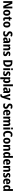

<svg xmlns="http://www.w3.org/2000/svg" viewBox="7036 -7837 1041 15153"><g transform="rotate(90 7556.5 -260.5)"><path d="M642 0H450L206 -525H202Q204 -499 205 -474.5Q206 -450 207.5 -426Q209 -402 210 -379Q211 -356 211 -334V0H72V-714H264L505 -197H509Q509 -221 507.5 -245Q506 -269 504.5 -292Q503 -315 502.5 -337.5Q502 -360 502 -381V-714H642Z M1224 -274Q1224 -210 1209 -158Q1194 -106 1164 -68Q1134 -30 1089 -10Q1044 10 987 10Q933 10 889.5 -10Q846 -30 815.5 -67.5Q785 -105 768.5 -157.5Q752 -210 752 -275Q752 -362 779.5 -425Q807 -488 860 -522Q913 -556 990 -556Q1059 -556 1112 -523Q1165 -490 1194.5 -427.5Q1224 -365 1224 -274ZM904 -273Q904 -218 913 -181Q922 -144 940.5 -125Q959 -106 989 -106Q1019 -106 1037 -125Q1055 -144 1063 -181.5Q1071 -219 1071 -274Q1071 -330 1063 -367Q1055 -404 1036.5 -422Q1018 -440 987 -440Q944 -440 924 -398.5Q904 -357 904 -273Z M1541 -107Q1562 -107 1580.5 -112Q1599 -117 1619 -124V-15Q1595 -4 1564.5 3Q1534 10 1494 10Q1447 10 1413 -7Q1379 -24 1360.5 -63.5Q1342 -103 1342 -168V-435H1281V-501L1354 -545L1393 -662H1491V-546H1612V-435H1491V-170Q1491 -139 1504.5 -123Q1518 -107 1541 -107Z M2154 -274Q2154 -210 2139 -158Q2124 -106 2094 -68Q2064 -30 2019 -10Q1974 10 1917 10Q1863 10 1819.5 -10Q1776 -30 1745.5 -67.5Q1715 -105 1698.5 -157.5Q1682 -210 1682 -275Q1682 -362 1709.5 -425Q1737 -488 1790 -522Q1843 -556 1920 -556Q1989 -556 2042 -523Q2095 -490 2124.5 -427.5Q2154 -365 2154 -274ZM1834 -273Q1834 -218 1843 -181Q1852 -144 1870.5 -125Q1889 -106 1919 -106Q1949 -106 1967 -125Q1985 -144 1993 -181.5Q2001 -219 2001 -274Q2001 -330 1993 -367Q1985 -404 1966.5 -422Q1948 -440 1917 -440Q1874 -440 1854 -398.5Q1834 -357 1834 -273Z M2871 -202Q2871 -138 2844 -90.5Q2817 -43 2764.5 -16.5Q2712 10 2634 10Q2598 10 2566 5.5Q2534 1 2506 -8Q2478 -17 2449 -32V-172Q2495 -149 2544 -132Q2593 -115 2636 -115Q2665 -115 2683 -125.5Q2701 -136 2709.5 -153.5Q2718 -171 2718 -193Q2718 -218 2706 -236.5Q2694 -255 2669.5 -272Q2645 -289 2604 -309Q2564 -328 2530 -354Q2496 -380 2475 -420Q2454 -460 2454 -522Q2454 -584 2481.5 -630Q2509 -676 2559.5 -700Q2610 -724 2679 -724Q2732 -724 2779 -711.5Q2826 -699 2869 -676L2823 -557Q2782 -577 2746.5 -587.5Q2711 -598 2677 -598Q2654 -598 2638 -589.5Q2622 -581 2614 -565Q2606 -549 2606 -528Q2606 -502 2617 -484.5Q2628 -467 2654 -450.5Q2680 -434 2723 -411Q2771 -385 2804 -357Q2837 -329 2854 -292Q2871 -255 2871 -202Z M3181 -557Q3273 -557 3323.5 -509Q3374 -461 3374 -363V0H3268L3241 -73H3238Q3218 -45 3196.5 -26Q3175 -7 3147.5 1.5Q3120 10 3081 10Q3037 10 3004 -10.5Q2971 -31 2953 -70Q2935 -109 2935 -162Q2935 -249 2988.5 -291.5Q3042 -334 3144 -338L3224 -341V-364Q3224 -407 3207 -428Q3190 -449 3159 -449Q3129 -449 3095.5 -438Q3062 -427 3027 -409L2982 -509Q3023 -532 3073 -544.5Q3123 -557 3181 -557ZM3182 -251Q3131 -250 3109.5 -226.5Q3088 -203 3088 -163Q3088 -129 3102.5 -113Q3117 -97 3143 -97Q3177 -97 3201 -126Q3225 -155 3225 -206V-253Z M3781 -556Q3857 -556 3902.5 -507.5Q3948 -459 3948 -358V0H3799V-321Q3799 -379 3784 -408.5Q3769 -438 3733 -438Q3682 -438 3664 -394Q3646 -350 3646 -259V0H3496V-546H3611L3631 -476H3638Q3652 -504 3674 -521.5Q3696 -539 3723 -547.5Q3750 -556 3781 -556Z M4412 -162Q4412 -107 4389.5 -68.5Q4367 -30 4322.5 -10Q4278 10 4209 10Q4160 10 4122 2.5Q4084 -5 4045 -22V-146Q4083 -126 4127 -113.5Q4171 -101 4204 -101Q4236 -101 4251 -113.5Q4266 -126 4266 -148Q4266 -163 4259 -174Q4252 -185 4230.5 -198.5Q4209 -212 4166 -233Q4125 -254 4098 -276Q4071 -298 4057.5 -329Q4044 -360 4044 -404Q4044 -478 4096.5 -517Q4149 -556 4236 -556Q4283 -556 4323 -546Q4363 -536 4406 -514L4365 -409Q4343 -421 4321 -429.5Q4299 -438 4278.5 -442.5Q4258 -447 4239 -447Q4214 -447 4201.5 -437.5Q4189 -428 4189 -410Q4189 -396 4196 -385.5Q4203 -375 4223.5 -362.5Q4244 -350 4284 -331Q4325 -311 4353.5 -290Q4382 -269 4397 -238.5Q4412 -208 4412 -162Z M5255 -366Q5255 -246 5215 -164.5Q5175 -83 5101.5 -41.5Q5028 0 4924 0H4735V-714H4939Q5040 -714 5110 -674Q5180 -634 5217.5 -557Q5255 -480 5255 -366ZM5096 -361Q5096 -441 5079 -492Q5062 -543 5028 -567.5Q4994 -592 4942 -592H4889V-123H4930Q5015 -123 5055.5 -182.5Q5096 -242 5096 -361Z M5516 -546V0H5366V-546ZM5442 -761Q5477 -761 5499.5 -744.5Q5522 -728 5522 -687Q5522 -647 5499 -630.5Q5476 -614 5442 -614Q5406 -614 5383.5 -630.5Q5361 -647 5361 -687Q5361 -728 5383 -744.5Q5405 -761 5442 -761Z M5983 -162Q5983 -107 5960.5 -68.5Q5938 -30 5893.5 -10Q5849 10 5780 10Q5731 10 5693 2.5Q5655 -5 5616 -22V-146Q5654 -126 5698 -113.5Q5742 -101 5775 -101Q5807 -101 5822 -113.5Q5837 -126 5837 -148Q5837 -163 5830 -174Q5823 -185 5801.5 -198.5Q5780 -212 5737 -233Q5696 -254 5669 -276Q5642 -298 5628.5 -329Q5615 -360 5615 -404Q5615 -478 5667.5 -517Q5720 -556 5807 -556Q5854 -556 5894 -546Q5934 -536 5977 -514L5936 -409Q5914 -421 5892 -429.5Q5870 -438 5849.5 -442.5Q5829 -447 5810 -447Q5785 -447 5772.5 -437.5Q5760 -428 5760 -410Q5760 -396 5767 -385.5Q5774 -375 5794.5 -362.5Q5815 -350 5855 -331Q5896 -311 5924.5 -290Q5953 -269 5968 -238.5Q5983 -208 5983 -162Z M6360 -556Q6441 -556 6488.5 -484Q6536 -412 6536 -273Q6536 -182 6514 -118.5Q6492 -55 6451.5 -22.5Q6411 10 6358 10Q6325 10 6301 0.5Q6277 -9 6259 -26Q6241 -43 6228 -64H6222Q6225 -41 6226.5 -19.5Q6228 2 6228 21V240H6078V-546H6199L6221 -475H6228Q6242 -501 6260.5 -519Q6279 -537 6303.5 -546.5Q6328 -556 6360 -556ZM6308 -441Q6279 -441 6261 -424.5Q6243 -408 6235.5 -374.5Q6228 -341 6228 -290V-270Q6228 -216 6235.5 -180Q6243 -144 6261.5 -126Q6280 -108 6309 -108Q6334 -108 6351 -127Q6368 -146 6376.5 -183Q6385 -220 6385 -274Q6385 -358 6365.5 -399.5Q6346 -441 6308 -441Z M6787 0H6637V-760H6787Z M7129 -557Q7221 -557 7271.5 -509Q7322 -461 7322 -363V0H7216L7189 -73H7186Q7166 -45 7144.5 -26Q7123 -7 7095.5 1.5Q7068 10 7029 10Q6985 10 6952 -10.5Q6919 -31 6901 -70Q6883 -109 6883 -162Q6883 -249 6936.5 -291.5Q6990 -334 7092 -338L7172 -341V-364Q7172 -407 7155 -428Q7138 -449 7107 -449Q7077 -449 7043.5 -438Q7010 -427 6975 -409L6930 -509Q6971 -532 7021 -544.5Q7071 -557 7129 -557ZM7130 -251Q7079 -250 7057.5 -226.5Q7036 -203 7036 -163Q7036 -129 7050.5 -113Q7065 -97 7091 -97Q7125 -97 7149 -126Q7173 -155 7173 -206V-253Z M7383 -546H7542L7622 -255Q7626 -240 7629 -223Q7632 -206 7634 -189.5Q7636 -173 7637 -157H7641Q7644 -181 7647.5 -205Q7651 -229 7658 -254L7737 -546H7893L7699 64Q7680 123 7651.5 163Q7623 203 7583 221.5Q7543 240 7489 240Q7468 240 7451.5 237.5Q7435 235 7421 232V115Q7431 118 7444 120Q7457 122 7471 122Q7497 122 7514 111Q7531 100 7543 78Q7555 56 7562 24L7569 -5Z M8572 -202Q8572 -138 8545 -90.5Q8518 -43 8465.5 -16.5Q8413 10 8335 10Q8299 10 8267 5.5Q8235 1 8207 -8Q8179 -17 8150 -32V-172Q8196 -149 8245 -132Q8294 -115 8337 -115Q8366 -115 8384 -125.5Q8402 -136 8410.5 -153.5Q8419 -171 8419 -193Q8419 -218 8407 -236.5Q8395 -255 8370.5 -272Q8346 -289 8305 -309Q8265 -328 8231 -354Q8197 -380 8176 -420Q8155 -460 8155 -522Q8155 -584 8182.5 -630Q8210 -676 8260.5 -700Q8311 -724 8380 -724Q8433 -724 8480 -711.5Q8527 -699 8570 -676L8524 -557Q8483 -577 8447.5 -587.5Q8412 -598 8378 -598Q8355 -598 8339 -589.5Q8323 -581 8315 -565Q8307 -549 8307 -528Q8307 -502 8318 -484.5Q8329 -467 8355 -450.5Q8381 -434 8424 -411Q8472 -385 8505 -357Q8538 -329 8555 -292Q8572 -255 8572 -202Z M8871 -556Q8940 -556 8988.5 -526.5Q9037 -497 9063 -442Q9089 -387 9089 -309V-236H8792Q8793 -170 8821 -134.5Q8849 -99 8904 -99Q8948 -99 8985 -109Q9022 -119 9062 -141V-29Q9026 -9 8985 0.5Q8944 10 8888 10Q8812 10 8756.5 -22Q8701 -54 8671 -116Q8641 -178 8641 -269Q8641 -363 8669.5 -427Q8698 -491 8749 -523.5Q8800 -556 8871 -556ZM8874 -451Q8840 -451 8818.5 -423Q8797 -395 8793 -334H8953Q8953 -369 8944 -395Q8935 -421 8917.5 -436Q8900 -451 8874 -451Z M9760 -556Q9841 -556 9882 -508.5Q9923 -461 9923 -357V0H9775V-320Q9775 -380 9759 -409Q9743 -438 9711 -438Q9667 -438 9649 -397Q9631 -356 9631 -275V0H9482V-320Q9482 -361 9474.5 -386.5Q9467 -412 9454 -425Q9441 -438 9420 -438Q9388 -438 9370 -417.5Q9352 -397 9345 -357Q9338 -317 9338 -258V0H9188V-546H9303L9323 -476H9330Q9343 -503 9363.5 -521Q9384 -539 9411.5 -547.5Q9439 -556 9472 -556Q9525 -556 9559 -536Q9593 -516 9611 -477H9620Q9642 -518 9678.5 -537Q9715 -556 9760 -556Z M10197 -546V0H10047V-546ZM10123 -761Q10158 -761 10180.5 -744.5Q10203 -728 10203 -687Q10203 -647 10180 -630.5Q10157 -614 10123 -614Q10087 -614 10064.5 -630.5Q10042 -647 10042 -687Q10042 -728 10064 -744.5Q10086 -761 10123 -761Z M10605 -600Q10571 -600 10545 -583Q10519 -566 10500.5 -533.5Q10482 -501 10473.5 -456Q10465 -411 10465 -355Q10465 -278 10481 -224Q10497 -170 10529.5 -142Q10562 -114 10611 -114Q10649 -114 10686 -124.5Q10723 -135 10763 -152V-26Q10724 -8 10682.5 1Q10641 10 10592 10Q10496 10 10432.5 -34.5Q10369 -79 10338.5 -161.5Q10308 -244 10308 -356Q10308 -436 10327 -503.5Q10346 -571 10383.5 -620.5Q10421 -670 10476 -697Q10531 -724 10602 -724Q10649 -724 10698.5 -711.5Q10748 -699 10788 -677L10741 -556Q10708 -575 10674.5 -587.5Q10641 -600 10605 -600Z M11325 -274Q11325 -210 11310 -158Q11295 -106 11265 -68Q11235 -30 11190 -10Q11145 10 11088 10Q11034 10 10990.5 -10Q10947 -30 10916.5 -67.5Q10886 -105 10869.5 -157.5Q10853 -210 10853 -275Q10853 -362 10880.5 -425Q10908 -488 10961 -522Q11014 -556 11091 -556Q11160 -556 11213 -523Q11266 -490 11295.5 -427.5Q11325 -365 11325 -274ZM11005 -273Q11005 -218 11014 -181Q11023 -144 11041.5 -125Q11060 -106 11090 -106Q11120 -106 11138 -125Q11156 -144 11164 -181.5Q11172 -219 11172 -274Q11172 -330 11164 -367Q11156 -404 11137.5 -422Q11119 -440 11088 -440Q11045 -440 11025 -398.5Q11005 -357 11005 -273Z M11711 -556Q11787 -556 11832.5 -507.5Q11878 -459 11878 -358V0H11729V-321Q11729 -379 11714 -408.5Q11699 -438 11663 -438Q11612 -438 11594 -394Q11576 -350 11576 -259V0H11426V-546H11541L11561 -476H11568Q11582 -504 11604 -521.5Q11626 -539 11653 -547.5Q11680 -556 11711 -556Z M12155 10Q12073 10 12024.5 -63Q11976 -136 11976 -272Q11976 -411 12025.5 -483.5Q12075 -556 12156 -556Q12188 -556 12212 -546Q12236 -536 12255.5 -518.5Q12275 -501 12288 -476H12292Q12290 -498 12287.5 -525.5Q12285 -553 12285 -580V-760H12434V0H12320L12292 -67H12285Q12271 -44 12253 -27Q12235 -10 12211 0Q12187 10 12155 10ZM12207 -106Q12252 -106 12272.5 -142.5Q12293 -179 12293 -256V-277Q12293 -357 12274 -398Q12255 -439 12206 -439Q12169 -439 12148 -396Q12127 -353 12127 -272Q12127 -189 12148 -147.5Q12169 -106 12207 -106Z M12765 -556Q12834 -556 12882.5 -526.5Q12931 -497 12957 -442Q12983 -387 12983 -309V-236H12686Q12687 -170 12715 -134.5Q12743 -99 12798 -99Q12842 -99 12879 -109Q12916 -119 12956 -141V-29Q12920 -9 12879 0.5Q12838 10 12782 10Q12706 10 12650.5 -22Q12595 -54 12565 -116Q12535 -178 12535 -269Q12535 -363 12563.5 -427Q12592 -491 12643 -523.5Q12694 -556 12765 -556ZM12768 -451Q12734 -451 12712.5 -423Q12691 -395 12687 -334H12847Q12847 -369 12838 -395Q12829 -421 12811.5 -436Q12794 -451 12768 -451Z M13367 -556Q13443 -556 13488.5 -507.5Q13534 -459 13534 -358V0H13385V-321Q13385 -379 13370 -408.5Q13355 -438 13319 -438Q13268 -438 13250 -394Q13232 -350 13232 -259V0H13082V-546H13197L13217 -476H13224Q13238 -504 13260 -521.5Q13282 -539 13309 -547.5Q13336 -556 13367 -556Z M13998 -162Q13998 -107 13975.5 -68.5Q13953 -30 13908.5 -10Q13864 10 13795 10Q13746 10 13708 2.5Q13670 -5 13631 -22V-146Q13669 -126 13713 -113.5Q13757 -101 13790 -101Q13822 -101 13837 -113.5Q13852 -126 13852 -148Q13852 -163 13845 -174Q13838 -185 13816.5 -198.5Q13795 -212 13752 -233Q13711 -254 13684 -276Q13657 -298 13643.5 -329Q13630 -360 13630 -404Q13630 -478 13682.5 -517Q13735 -556 13822 -556Q13869 -556 13909 -546Q13949 -536 13992 -514L13951 -409Q13929 -421 13907 -429.5Q13885 -438 13864.5 -442.5Q13844 -447 13825 -447Q13800 -447 13787.5 -437.5Q13775 -428 13775 -410Q13775 -396 13782 -385.5Q13789 -375 13809.5 -362.5Q13830 -350 13870 -331Q13911 -311 13939.5 -290Q13968 -269 13983 -238.5Q13998 -208 13998 -162Z M14299 -556Q14368 -556 14416.5 -526.5Q14465 -497 14491 -442Q14517 -387 14517 -309V-236H14220Q14221 -170 14249 -134.5Q14277 -99 14332 -99Q14376 -99 14413 -109Q14450 -119 14490 -141V-29Q14454 -9 14413 0.5Q14372 10 14316 10Q14240 10 14184.5 -22Q14129 -54 14099 -116Q14069 -178 14069 -269Q14069 -363 14097.5 -427Q14126 -491 14177 -523.5Q14228 -556 14299 -556ZM14302 -451Q14268 -451 14246.5 -423Q14225 -395 14221 -334H14381Q14381 -369 14372 -395Q14363 -421 14345.5 -436Q14328 -451 14302 -451Z M14771 10Q14689 10 14640.5 -63Q14592 -136 14592 -272Q14592 -411 14641.5 -483.5Q14691 -556 14772 -556Q14804 -556 14828 -546Q14852 -536 14871.5 -518.5Q14891 -501 14904 -476H14908Q14906 -498 14903.5 -525.5Q14901 -553 14901 -580V-760H15050V0H14936L14908 -67H14901Q14887 -44 14869 -27Q14851 -10 14827 0Q14803 10 14771 10ZM14823 -106Q14868 -106 14888.5 -142.5Q14909 -179 14909 -256V-277Q14909 -357 14890 -398Q14871 -439 14822 -439Q14785 -439 14764 -396Q14743 -353 14743 -272Q14743 -189 14764 -147.5Q14785 -106 14823 -106Z"/></g></svg>

Font: Noto Sans Display SemiCondensed
Style: Regular
Weight: 400
Width: 4
Version: Version 2.003